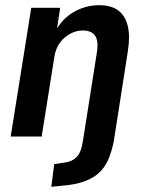

<svg xmlns="http://www.w3.org/2000/svg" viewBox="-20 -524 557 737"><path d="M177 193 188 106 228 100Q255 97 273 80Q291 63 298 19L351 -317Q357 -352 352 -371Q347 -390 333 -398.5Q319 -407 298 -407Q273 -407 249.5 -394.5Q226 -382 210 -360Q194 -338 189 -308L140 0H21L100 -494H211L197 -402L191 -401Q217 -451 262.5 -477.5Q308 -504 360 -504Q406 -504 433 -484.5Q460 -465 470 -426Q480 -387 471 -329L417 17Q409 57 396 87.5Q383 118 360.5 139Q338 160 303 172.5Q268 185 218 189Z"/></svg>

Font: Nunito Sans 10pt Condensed
Style: Bold Italic
Weight: 700
Width: 3
Italic angle: -9°
Designer: Vernon Adams
Foundry: Vernon Adams
Version: Version 3.101;gftools[0.9.27]